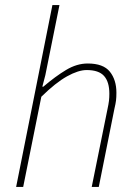

<svg xmlns="http://www.w3.org/2000/svg" viewBox="-20 -742 544 762"><path d="M44 0 188 -722H216L160 -444L148 -398H152Q200 -439 242.5 -464.5Q285 -490 328 -490Q390 -490 416 -457.5Q442 -425 442 -374Q442 -356 440.5 -343.5Q439 -331 434 -310L372 0H344L406 -306Q411 -329 412.5 -342Q414 -355 414 -370Q414 -417 393 -440.5Q372 -464 324 -464Q291 -464 246 -439Q201 -414 144 -358L72 0Z"/></svg>

Font: Source Sans 3
Style: Italic
Weight: 200
Italic angle: -11°
Designer: Paul D. Hunt
Foundry: Adobe
Version: Version 3.046;hotconv 1.0.118;makeotfexe 2.5.65603